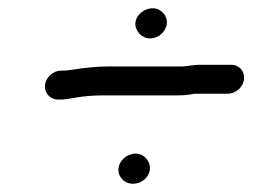

<svg xmlns="http://www.w3.org/2000/svg" viewBox="-20 -524 620 465"><path d="M302 -79C323 -79 341 -94 343 -114C345 -133 329 -152 309 -152C288 -152 269 -136 267 -116C265 -96 281 -79 302 -79ZM343 -431C364 -431 382 -447 384 -467C386 -486 370 -504 350 -504C330 -504 310 -489 308 -469C306 -450 323 -431 343 -431ZM418 -363H241C214 -363 186 -360 154 -355C146 -354 139 -353 136 -353H128C109 -353 91 -337 89 -318C87 -299 101 -283 120 -283H128C136 -283 149 -285 166 -288C183 -291 205 -293 232 -293H409C425 -293 437 -294 450 -297H531C551 -297 569 -313 571 -332C573 -351 560 -367 540 -367H469C451 -368 434 -363 418 -363Z"/></svg>

Font: Squarish
Style: BoldIt
Weight: 400
Foundry: Cannot Into Space Fonts
Version: Version 0.272